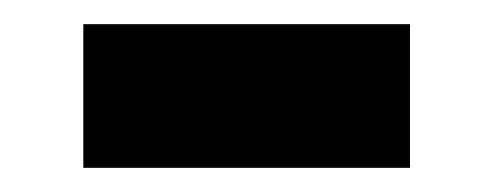

<svg xmlns="http://www.w3.org/2000/svg" viewBox="-20 -363 408 159"><path d="M49 -224V-343H319.5V-224Z"/></svg>

Font: Encode Sans Condensed
Style: Bold
Weight: 700
Width: 3
Designer: Multiple Designers
Foundry: Impallari Type
Version: Version 2.000